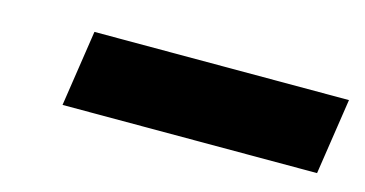

<svg xmlns="http://www.w3.org/2000/svg" viewBox="-32 -794 551 290"><g transform="rotate(15 244.0 -648.5)"><path d="M72 -589 90 -708H488L470 -589Z"/></g></svg>

Font: Public Sans Thin Black
Style: Italic
Weight: 900
Italic angle: -8°
Version: Version 2.001